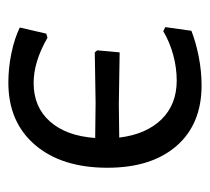

<svg xmlns="http://www.w3.org/2000/svg" viewBox="-42 -464 514 471"><g transform="rotate(90 215.5 -229.0)"><path d="M392 -235Q392 -123 336 -57.5Q280 8 183 8Q147 8 111 0.5Q75 -7 48 -20L63 -85L73 -88Q132 -54 184 -54Q243 -54 278.5 -94Q314 -134 319 -205L232 -206L109 -204L104 -210L109 -265L236 -263L318 -264Q310 -330 273.5 -367.5Q237 -405 178 -405Q147 -405 115.5 -396.5Q84 -388 57 -372L47 -377L56 -441Q84 -452 119.5 -459Q155 -466 190 -466Q285 -466 338.5 -404.5Q392 -343 392 -235Z"/></g></svg>

Font: Alegreya Sans
Style: Regular
Weight: 400
Designer: Juan Pablo del Peral
Foundry: Huerta Tipografica
Version: Version 2.008; ttfautohint (v1.6)